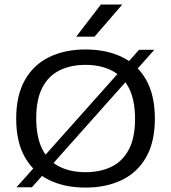

<svg xmlns="http://www.w3.org/2000/svg" viewBox="-20 -821 756 848"><path d="M121 6H53L594 -601H661.5ZM357.5 7.5Q265.5 7.5 196.8 -26Q128 -59.5 89.8 -127Q51.5 -194.5 51.5 -297Q51.5 -399.5 90 -467.5Q128.5 -535.5 197.5 -569Q266.5 -602.5 357.5 -602.5Q450 -602.5 519 -569Q588 -535.5 626 -467.5Q664 -399.5 664 -297Q664 -195 625.8 -127.2Q587.5 -59.5 518.2 -26Q449 7.5 357.5 7.5ZM357.5 -60.5Q423.5 -60.5 472.8 -84.8Q522 -109 549.2 -161Q576.5 -213 576.5 -295.5Q576.5 -380 549 -432.8Q521.5 -485.5 472.5 -510Q423.5 -534.5 357.5 -534.5Q292 -534.5 243 -510.2Q194 -486 167 -434Q140 -382 140 -299.5Q140 -215 166.8 -162.2Q193.5 -109.5 242.5 -85Q291.5 -60.5 357.5 -60.5ZM316.5 -659 425.5 -801H520L397.5 -659Z"/></svg>

Font: Encode Sans SC Expanded
Style: Regular
Weight: 400
Width: 7
Designer: Multiple Designers
Foundry: Impallari Type
Version: Version 3.002